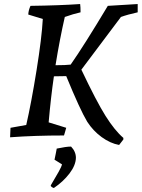

<svg xmlns="http://www.w3.org/2000/svg" viewBox="-20 -672 702 951"><path d="M570 46Q526 38 483.5 7Q441 -24 412 -69Q377 -127 308 -295Q288 -294 247 -294Q232 -192 221 -66L308 -39Q306 -32 302.5 -19.5Q299 -7 297 -1Q152 -1 30 8Q30 0 31 -15.5Q32 -31 32 -39L110 -53Q135 -162 161 -323.5Q187 -485 192 -578L120 -600Q121 -621 131 -643Q278 -645 377 -652Q379 -638 379 -611Q343 -603 301 -588Q276 -479 255 -349Q306 -349 330 -352Q394 -443 514 -643Q574 -646 662 -652V-611Q612 -600 579 -588Q566 -571 383 -327Q458 -169 503 -97.5Q548 -26 591 11V19ZM247 259Q243 259 237 254.5Q231 250 231 248Q231 246 244 224.5Q257 203 271 178Q285 153 287 142L250 119Q251 114 256 90Q261 66 261 64Q308 54 332 54Q356 79 356 110Q355 147 324 187.5Q293 228 247 259Z"/></svg>

Font: Albura Medium
Style: Italic
Weight: 462
Italic angle: -7°
Designer: Mercedes Jáuregui
Foundry: Omnibus-Type Team
Version: Version 1.000